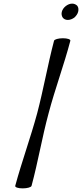

<svg xmlns="http://www.w3.org/2000/svg" viewBox="-20 -1025 453 1059"><path d="M411 -960C414 -972 413 -983 407 -992C400 -1000 390 -1005 378 -1005C366 -1005 354 -1000 343 -992C332 -983 324 -972 321 -960C318 -948 320 -937 326 -928C332 -920 342 -915 354 -915C366 -915 379 -920 390 -928C400 -937 408 -948 411 -960ZM278 -800C243 -667 220 -533 185 -400C149 -267 100 -133 64 0C62 8 80 14 105 14C130 14 152 8 154 0C190 -133 212 -267 248 -400C283 -533 333 -667 368 -800C370 -808 352 -814 327 -814C302 -814 280 -808 278 -800Z"/></svg>

Font: Nupuram Condensed Oblique
Style: Regular
Weight: 400
Width: 3
Designer: Santhosh Thottingal (santhosh.thottingal@gmail.com)
Foundry: SMC
Version: Version 1.000